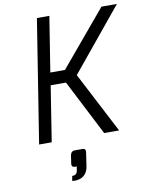

<svg xmlns="http://www.w3.org/2000/svg" viewBox="-103 -806 878 1125"><g transform="rotate(-10 336.0 -243.5)"><path d="M234 244C234 244 317 260 331 175L343 94C345 80 342 70 326 70H280C266 70 256 78 253 94L246 142C243 158 252 165 265 165H275L271 188C270 197 266 216 239 215ZM80 0H155L207 -330H298L467 0H556L368 -362L672 -732H580L305 -404H218L270 -732H196Z"/></g></svg>

Font: Exo
Style: Regular Italic
Weight: 400
Designer: Natanael Gama
Version: Version 1.00